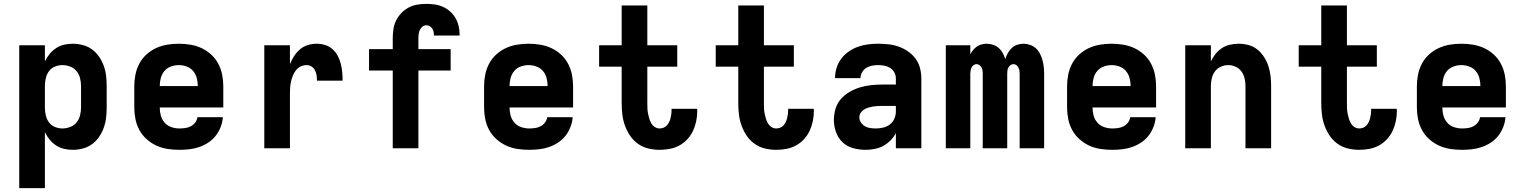

<svg xmlns="http://www.w3.org/2000/svg" viewBox="-20 -763 7840 988"><path d="M79 205V-530H211V-447Q221 -468 235.5 -485.5Q250 -503 269 -515.5Q288 -528 310 -533Q332 -538 355 -538Q381 -538 407 -531Q433 -524 454 -508.5Q475 -493 490 -471Q505 -449 514 -424Q523 -399 526 -372.5Q529 -346 529 -320V-210Q529 -184 526 -157.5Q523 -131 514 -106Q505 -81 490 -59Q475 -37 454 -21.5Q433 -6 407 1Q381 8 355 8Q332 8 310 3Q288 -2 269 -14.5Q250 -27 235.5 -44.5Q221 -62 211 -83V205ZM301 -102Q321 -102 341 -109.5Q361 -117 374 -133Q387 -149 392 -169.5Q397 -190 397 -210V-320Q397 -340 392 -360.5Q387 -381 374 -397Q361 -413 341 -420.5Q321 -428 301 -428Q281 -428 262 -420Q243 -412 231.5 -396Q220 -380 215.5 -360Q211 -340 211 -320V-210Q211 -190 215.5 -170Q220 -150 231.5 -134Q243 -118 262 -110Q281 -102 301 -102Z M903 8Q873 8 843 3.5Q813 -1 785.5 -13.5Q758 -26 735 -46.5Q712 -67 697.5 -93.5Q683 -120 677 -150Q671 -180 671 -210V-320Q671 -350 677 -379.5Q683 -409 697 -435.5Q711 -462 733.5 -482.5Q756 -503 783 -515.5Q810 -528 840 -533Q870 -538 900 -538Q930 -538 960 -533Q990 -528 1017 -515.5Q1044 -503 1066.5 -482.5Q1089 -462 1103 -435.5Q1117 -409 1123 -379.5Q1129 -350 1129 -320V-210H1074H802Q802 -189 807.5 -168.5Q813 -148 827 -132Q841 -116 861.5 -109Q882 -102 903 -102Q918 -102 933 -104Q948 -106 961.5 -113Q975 -120 984.5 -132.5Q994 -145 996 -160H1127Q1125 -134 1115.5 -109.5Q1106 -85 1090 -64.5Q1074 -44 1052 -29.5Q1030 -15 1005.5 -6.5Q981 2 955 5Q929 8 903 8ZM802 -320H998Q998 -341 992.5 -361.5Q987 -382 974 -397.5Q961 -413 941 -420.5Q921 -428 900 -428Q879 -428 859 -420.5Q839 -413 826 -397.5Q813 -382 807.5 -361.5Q802 -341 802 -320Z M1340 0V-530H1472V-433Q1481 -455 1493.5 -474.5Q1506 -494 1523.5 -509Q1541 -524 1563.5 -531Q1586 -538 1609 -538Q1631 -538 1652.5 -531.5Q1674 -525 1690.5 -510.5Q1707 -496 1717.5 -476.5Q1728 -457 1733.5 -435.5Q1739 -414 1741 -392Q1743 -370 1743 -348H1611Q1611 -362 1609 -375.5Q1607 -389 1601 -401Q1595 -413 1583.5 -420.5Q1572 -428 1558 -428Q1542 -428 1527.5 -421Q1513 -414 1503 -401.5Q1493 -389 1487 -374Q1481 -359 1477.5 -343.5Q1474 -328 1473 -312.5Q1472 -297 1472 -281V0Z M2001 0V-400H1879V-510H2001V-567Q2001 -590 2004.5 -613.5Q2008 -637 2018.5 -658Q2029 -679 2045.5 -696Q2062 -713 2082.5 -724Q2103 -735 2126.5 -739Q2150 -743 2174 -743Q2195 -743 2217 -740Q2239 -737 2259 -728Q2279 -719 2295.5 -704.5Q2312 -690 2323 -671.5Q2334 -653 2339.5 -631.5Q2345 -610 2345 -588Q2345 -586 2345 -584Q2345 -582 2345 -580H2213Q2213 -580 2213 -581Q2213 -582 2213 -582Q2213 -591 2211 -600Q2209 -609 2204 -616.5Q2199 -624 2191 -628.5Q2183 -633 2174 -633Q2163 -633 2154 -626Q2145 -619 2140.5 -609Q2136 -599 2134.5 -588.5Q2133 -578 2133 -567V-510H2299V-400H2133V0Z M2703 8Q2673 8 2643 3.5Q2613 -1 2585.5 -13.5Q2558 -26 2535 -46.5Q2512 -67 2497.5 -93.5Q2483 -120 2477 -150Q2471 -180 2471 -210V-320Q2471 -350 2477 -379.5Q2483 -409 2497 -435.5Q2511 -462 2533.5 -482.5Q2556 -503 2583 -515.5Q2610 -528 2640 -533Q2670 -538 2700 -538Q2730 -538 2760 -533Q2790 -528 2817 -515.5Q2844 -503 2866.5 -482.5Q2889 -462 2903 -435.5Q2917 -409 2923 -379.5Q2929 -350 2929 -320V-210H2874H2602Q2602 -189 2607.5 -168.5Q2613 -148 2627 -132Q2641 -116 2661.5 -109Q2682 -102 2703 -102Q2718 -102 2733 -104Q2748 -106 2761.5 -113Q2775 -120 2784.5 -132.5Q2794 -145 2796 -160H2927Q2925 -134 2915.5 -109.5Q2906 -85 2890 -64.5Q2874 -44 2852 -29.5Q2830 -15 2805.5 -6.5Q2781 2 2755 5Q2729 8 2703 8ZM2602 -320H2798Q2798 -341 2792.5 -361.5Q2787 -382 2774 -397.5Q2761 -413 2741 -420.5Q2721 -428 2700 -428Q2679 -428 2659 -420.5Q2639 -413 2626 -397.5Q2613 -382 2607.5 -361.5Q2602 -341 2602 -320Z M3374 8Q3345 8 3316 1Q3287 -6 3263 -23Q3239 -40 3222.5 -64.5Q3206 -89 3196 -116.5Q3186 -144 3182.5 -173.5Q3179 -203 3179 -232V-420H3063V-530H3179V-735H3311V-530H3465V-420H3311V-232Q3311 -219 3311.5 -205.5Q3312 -192 3314.5 -179Q3317 -166 3321 -153Q3325 -140 3331.5 -128.5Q3338 -117 3349.5 -109.5Q3361 -102 3374 -102Q3385 -102 3395 -106Q3405 -110 3412 -118Q3419 -126 3423.5 -135.5Q3428 -145 3430.5 -155.5Q3433 -166 3434.5 -176.5Q3436 -187 3436 -197Q3436 -199 3435.5 -200Q3435 -201 3435 -203H3567Q3568 -200 3568 -197Q3568 -194 3568 -191Q3568 -165 3562.5 -139Q3557 -113 3546 -89.5Q3535 -66 3517 -46.5Q3499 -27 3476 -14.5Q3453 -2 3427 3Q3401 8 3374 8Z M3974 8Q3945 8 3916 1Q3887 -6 3863 -23Q3839 -40 3822.5 -64.5Q3806 -89 3796 -116.5Q3786 -144 3782.5 -173.5Q3779 -203 3779 -232V-420H3663V-530H3779V-735H3911V-530H4065V-420H3911V-232Q3911 -219 3911.5 -205.5Q3912 -192 3914.5 -179Q3917 -166 3921 -153Q3925 -140 3931.5 -128.5Q3938 -117 3949.5 -109.5Q3961 -102 3974 -102Q3985 -102 3995 -106Q4005 -110 4012 -118Q4019 -126 4023.5 -135.5Q4028 -145 4030.5 -155.5Q4033 -166 4034.5 -176.5Q4036 -187 4036 -197Q4036 -199 4035.5 -200Q4035 -201 4035 -203H4167Q4168 -200 4168 -197Q4168 -194 4168 -191Q4168 -165 4162.5 -139Q4157 -113 4146 -89.5Q4135 -66 4117 -46.5Q4099 -27 4076 -14.5Q4053 -2 4027 3Q4001 8 3974 8Z M4434 8Q4402 8 4370.5 -0.5Q4339 -9 4316 -30.5Q4293 -52 4282 -83Q4271 -114 4271 -146Q4271 -175 4279.5 -203.5Q4288 -232 4307.5 -254Q4327 -276 4352.5 -290.5Q4378 -305 4406 -313.5Q4434 -322 4463.5 -325Q4493 -328 4522 -328H4590V-360Q4590 -376 4582 -390.5Q4574 -405 4560.5 -413.5Q4547 -422 4531 -425Q4515 -428 4498 -428Q4483 -428 4467 -425Q4451 -422 4438 -414Q4425 -406 4416.5 -391.5Q4408 -377 4408 -361H4277Q4277 -361 4277 -361Q4277 -361 4277 -362Q4277 -388 4285 -414Q4293 -440 4309 -461Q4325 -482 4347 -497.5Q4369 -513 4394 -522Q4419 -531 4445.5 -534.5Q4472 -538 4498 -538Q4525 -538 4552 -535Q4579 -532 4604.5 -523Q4630 -514 4652.5 -498.5Q4675 -483 4691 -461.5Q4707 -440 4714 -413.5Q4721 -387 4721 -360V0H4590V-78Q4579 -57 4562 -40Q4545 -23 4524.5 -12Q4504 -1 4480.5 3.5Q4457 8 4434 8ZM4487 -102Q4506 -102 4525 -106.5Q4544 -111 4559 -122.5Q4574 -134 4582 -152Q4590 -170 4590 -189V-218H4522Q4510 -218 4497.5 -217.5Q4485 -217 4473 -215Q4461 -213 4449 -209.5Q4437 -206 4426.5 -199.5Q4416 -193 4409 -182.5Q4402 -172 4402 -159Q4402 -145 4410.5 -132.5Q4419 -120 4431.5 -113Q4444 -106 4458.5 -104Q4473 -102 4487 -102Z M4847 0V-530H4973V-483Q4979 -495 4987.5 -505.5Q4996 -516 5007 -523.5Q5018 -531 5031 -534.5Q5044 -538 5057 -538Q5074 -538 5090.5 -532.5Q5107 -527 5119.5 -516Q5132 -505 5140 -490Q5148 -475 5153 -459Q5158 -475 5166 -489.5Q5174 -504 5186 -515.5Q5198 -527 5214 -532.5Q5230 -538 5247 -538Q5264 -538 5281 -532Q5298 -526 5311 -514Q5324 -502 5332 -486Q5340 -470 5344.5 -453Q5349 -436 5351 -418.5Q5353 -401 5353 -384V0H5227V-384Q5227 -392 5225.5 -400Q5224 -408 5220.5 -415.5Q5217 -423 5210 -428Q5203 -433 5195 -433Q5187 -433 5180 -428Q5173 -423 5169 -415.5Q5165 -408 5164 -400Q5163 -392 5163 -384V0H5037V-384Q5037 -392 5036 -400Q5035 -408 5031 -415.5Q5027 -423 5020 -428Q5013 -433 5005 -433Q4997 -433 4990 -428Q4983 -423 4979.5 -415.5Q4976 -408 4974.5 -400Q4973 -392 4973 -384V0Z M5703 8Q5673 8 5643 3.5Q5613 -1 5585.5 -13.5Q5558 -26 5535 -46.5Q5512 -67 5497.5 -93.5Q5483 -120 5477 -150Q5471 -180 5471 -210V-320Q5471 -350 5477 -379.5Q5483 -409 5497 -435.5Q5511 -462 5533.5 -482.5Q5556 -503 5583 -515.5Q5610 -528 5640 -533Q5670 -538 5700 -538Q5730 -538 5760 -533Q5790 -528 5817 -515.5Q5844 -503 5866.5 -482.5Q5889 -462 5903 -435.5Q5917 -409 5923 -379.5Q5929 -350 5929 -320V-210H5874H5602Q5602 -189 5607.5 -168.5Q5613 -148 5627 -132Q5641 -116 5661.5 -109Q5682 -102 5703 -102Q5718 -102 5733 -104Q5748 -106 5761.5 -113Q5775 -120 5784.5 -132.5Q5794 -145 5796 -160H5927Q5925 -134 5915.5 -109.5Q5906 -85 5890 -64.5Q5874 -44 5852 -29.5Q5830 -15 5805.5 -6.5Q5781 2 5755 5Q5729 8 5703 8ZM5602 -320H5798Q5798 -341 5792.5 -361.5Q5787 -382 5774 -397.5Q5761 -413 5741 -420.5Q5721 -428 5700 -428Q5679 -428 5659 -420.5Q5639 -413 5626 -397.5Q5613 -382 5607.5 -361.5Q5602 -341 5602 -320Z M6079 0V-530H6211V-447Q6221 -468 6235 -485.5Q6249 -503 6268 -515.5Q6287 -528 6309.5 -533Q6332 -538 6354 -538Q6380 -538 6405.5 -531Q6431 -524 6451 -507.5Q6471 -491 6485 -469Q6499 -447 6507 -422.5Q6515 -398 6518 -372Q6521 -346 6521 -320V0H6389V-320Q6389 -340 6384.5 -359.5Q6380 -379 6368.5 -395Q6357 -411 6338.5 -419.5Q6320 -428 6300 -428Q6280 -428 6261.5 -419.5Q6243 -411 6231.5 -395Q6220 -379 6215.5 -359.5Q6211 -340 6211 -320V0Z M6974 8Q6945 8 6916 1Q6887 -6 6863 -23Q6839 -40 6822.5 -64.5Q6806 -89 6796 -116.5Q6786 -144 6782.5 -173.5Q6779 -203 6779 -232V-420H6663V-530H6779V-735H6911V-530H7065V-420H6911V-232Q6911 -219 6911.5 -205.5Q6912 -192 6914.5 -179Q6917 -166 6921 -153Q6925 -140 6931.5 -128.5Q6938 -117 6949.5 -109.5Q6961 -102 6974 -102Q6985 -102 6995 -106Q7005 -110 7012 -118Q7019 -126 7023.5 -135.5Q7028 -145 7030.5 -155.5Q7033 -166 7034.5 -176.5Q7036 -187 7036 -197Q7036 -199 7035.5 -200Q7035 -201 7035 -203H7167Q7168 -200 7168 -197Q7168 -194 7168 -191Q7168 -165 7162.5 -139Q7157 -113 7146 -89.5Q7135 -66 7117 -46.5Q7099 -27 7076 -14.5Q7053 -2 7027 3Q7001 8 6974 8Z M7503 8Q7473 8 7443 3.5Q7413 -1 7385.5 -13.5Q7358 -26 7335 -46.5Q7312 -67 7297.5 -93.5Q7283 -120 7277 -150Q7271 -180 7271 -210V-320Q7271 -350 7277 -379.5Q7283 -409 7297 -435.5Q7311 -462 7333.5 -482.5Q7356 -503 7383 -515.5Q7410 -528 7440 -533Q7470 -538 7500 -538Q7530 -538 7560 -533Q7590 -528 7617 -515.5Q7644 -503 7666.5 -482.5Q7689 -462 7703 -435.5Q7717 -409 7723 -379.5Q7729 -350 7729 -320V-210H7674H7402Q7402 -189 7407.5 -168.5Q7413 -148 7427 -132Q7441 -116 7461.5 -109Q7482 -102 7503 -102Q7518 -102 7533 -104Q7548 -106 7561.5 -113Q7575 -120 7584.5 -132.5Q7594 -145 7596 -160H7727Q7725 -134 7715.5 -109.5Q7706 -85 7690 -64.5Q7674 -44 7652 -29.5Q7630 -15 7605.5 -6.5Q7581 2 7555 5Q7529 8 7503 8ZM7402 -320H7598Q7598 -341 7592.5 -361.5Q7587 -382 7574 -397.5Q7561 -413 7541 -420.5Q7521 -428 7500 -428Q7479 -428 7459 -420.5Q7439 -413 7426 -397.5Q7413 -382 7407.5 -361.5Q7402 -341 7402 -320Z"/></svg>

Font: Iosevka Curly XBdEx
Style: Regular
Weight: 800
Width: 7
Monospace: yes
Designer: Belleve Invis
Foundry: Belleve Invis
Version: Version 11.1.0; ttfautohint (v1.8.3)